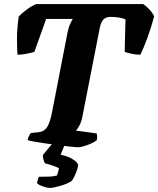

<svg xmlns="http://www.w3.org/2000/svg" viewBox="-20 -724 778 944"><path d="M362 0Q355 0 330 -2.5Q305 -5 272 -9.5Q239 -14 206.5 -18.5Q174 -23 149 -27.5Q124 -32 116 -35Q118 -47 123 -56.5Q128 -66 132 -70L170 -74Q198 -77 212.5 -100.5Q227 -124 237 -178L311 -559Q317 -589 325 -606.5Q333 -624 338 -631H207L149 -469Q136 -465 112.5 -460Q89 -455 66 -455Q64 -482 63.5 -530Q63 -578 72 -643Q87 -659 113 -678Q139 -697 158 -704H684Q698 -695 714.5 -677.5Q731 -660 738 -643Q722 -584 703.5 -534.5Q685 -485 670 -455Q647 -455 625.5 -460Q604 -465 593 -469L597 -629Q588 -633 569 -637Q550 -641 523 -641Q500 -641 487.5 -627Q475 -613 470 -584L385 -150Q380 -125 370.5 -107Q361 -89 353 -82L455 -68Q457 -64 457.5 -55Q458 -46 456 -35Q440 -22 410 -11Q380 0 362 0ZM225 200Q216 200 202 196Q188 192 176.5 186.5Q165 181 162 176Q167 152 172 145Q199 145 220 144.5Q241 144 260 139Q263 132 266 120.5Q269 109 270 103Q259 97 237 89.5Q215 82 201 79Q197 72 193.5 60.5Q190 49 191 38Q205 20 224 -2Q243 -24 254 -37H308L278 37Q313 43 338.5 59.5Q364 76 364 89Q364 96 358.5 112Q353 128 345.5 144Q338 160 331 167Q306 182 272.5 191Q239 200 225 200Z"/></svg>

Font: Texturina 72pt 72pt Black
Style: Italic
Weight: 900
Italic angle: -11°
Designer: Guillermo Torres Carreño
Foundry: Omnibus-Type
Version: Version 1.002; ttfautohint (v1.8.3)